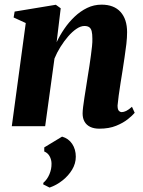

<svg xmlns="http://www.w3.org/2000/svg" viewBox="-20 -556 632 846"><path d="M229.5 -370Q243.5 -400 263.5 -429.2Q283.5 -458.5 308.8 -482.5Q334 -506.5 363.8 -521Q393.5 -535.5 427.5 -535.5Q482 -535.5 511 -503.5Q540 -471.5 540 -414Q540 -391 536.8 -362.2Q533.5 -333.5 528.8 -303.2Q524 -273 520 -245Q516 -219.5 511.2 -190.2Q506.5 -161 503 -134.8Q499.5 -108.5 498 -91Q498 -73.5 503.8 -67.8Q509.5 -62 516.5 -62Q525 -62 536 -67.2Q547 -72.5 561.5 -85.5L573.5 -59Q564 -47.5 543.5 -31Q523 -14.5 491.8 -1.8Q460.5 11 417.5 11Q394 11 377.5 3Q361 -5 352.5 -20Q344 -35 344 -56Q344 -66.5 346.2 -84.8Q348.5 -103 352 -126.2Q355.5 -149.5 359.5 -173.5Q363.5 -197.5 366.5 -218.5Q370.5 -242 374 -265.5Q377.5 -289 380.5 -311.2Q383.5 -333.5 385.5 -352.5Q387.5 -371.5 387 -385.5Q387 -406 384 -418.2Q381 -430.5 373.2 -436Q365.5 -441.5 352 -441.5Q335.5 -441.5 317 -429Q298.5 -416.5 280.5 -395.8Q262.5 -375 246.5 -349.5Q230.5 -324 220 -298L179 0H32L93.5 -454.5L40 -479L44.5 -505L226 -535L247.5 -519.5ZM198.5 270.5 170.5 256.5 171 249.5Q188 235 197.8 211.8Q207.5 188.5 207 165Q207 148.5 199 133.2Q191 118 175 111.5V93.5L253.5 46Q282 54 298 78Q314 102 314 134.5Q314 164.5 297.8 191.5Q281.5 218.5 255.2 239.2Q229 260 198.5 270.5Z"/></svg>

Font: Merriweather 96pt ExtraBold
Style: Italic
Weight: 800
Italic angle: -7.8°
Version: Version 2.101